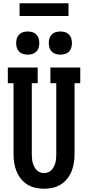

<svg xmlns="http://www.w3.org/2000/svg" viewBox="-20 -1149 540 1177"><path d="M250 8Q223 8 196.5 2Q170 -4 147.5 -18Q125 -32 108 -53.5Q91 -75 81 -100Q71 -125 67 -151.5Q63 -178 63 -205V-639H28V-735H211V-639H175V-205Q175 -192 176 -179Q177 -166 180 -153.5Q183 -141 189 -129Q195 -117 203.5 -107.5Q212 -98 224.5 -93Q237 -88 250 -88Q263 -88 275.5 -93Q288 -98 296.5 -107.5Q305 -117 311 -129Q317 -141 320 -153.5Q323 -166 324 -179Q325 -192 325 -205V-639H289V-735H472V-639H437V-205Q437 -178 433 -151.5Q429 -125 419 -100Q409 -75 392 -53.5Q375 -32 352.5 -18Q330 -4 303.5 2Q277 8 250 8ZM350 -814Q336 -814 322 -818Q308 -822 297.5 -832.5Q287 -843 283 -857Q279 -871 279 -885Q279 -899 283 -913Q287 -927 297.5 -937.5Q308 -948 322 -952Q336 -956 350 -956Q364 -956 378 -952Q392 -948 402.5 -937.5Q413 -927 417 -913Q421 -899 421 -885Q421 -871 417 -857Q413 -843 402.5 -832.5Q392 -822 378 -818Q364 -814 350 -814ZM150 -814Q136 -814 122 -818Q108 -822 97.5 -832.5Q87 -843 83 -857Q79 -871 79 -885Q79 -899 83 -913Q87 -927 97.5 -937.5Q108 -948 122 -952Q136 -956 150 -956Q164 -956 178 -952Q192 -948 202.5 -937.5Q213 -927 217 -913Q221 -899 221 -885Q221 -871 217 -857Q213 -843 202.5 -832.5Q192 -822 178 -818Q164 -814 150 -814ZM100 -1051V-1129H400V-1051Z"/></svg>

Font: Iosevka Gothic
Style: Bold
Weight: 700
Monospace: yes
Designer: Belleve Invis
Foundry: Belleve Invis
Version: Version 15.5.1; ttfautohint (v1.8.4)